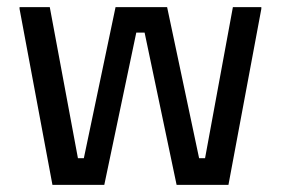

<svg xmlns="http://www.w3.org/2000/svg" viewBox="-20 -520 790 540"><path d="M127.5 0 35 -495V-500H120L199.2 -75H215.8L305 -500H450L540 -75H556.7L635 -500H715V-495L622.5 0H476.7L386.7 -428.3H363.3L273.3 0Z"/></svg>

Font: Familjen Grotesk GF
Style: Regular
Weight: 400
Designer: Anders Wikstroem, Jonas Baeckman, Matilda Gysing, Kristian Moeller
Foundry: Familjen STHLM AB
Version: Version 2.000; Beta; Release 4; Build 6